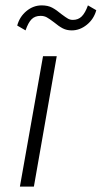

<svg xmlns="http://www.w3.org/2000/svg" viewBox="-20 -694 378 714"><path d="M140 -485H191L106 0H54ZM44 -599Q53 -632 78.5 -653Q104 -674 135 -674Q158 -674 174 -665.5Q190 -657 209 -641Q225 -629 233 -624.5Q241 -620 251 -620Q271 -620 284 -633Q297 -646 307 -674L338 -656Q329 -623 303 -602Q277 -581 247 -581Q228 -581 213.5 -588.5Q199 -596 181 -611Q164 -624 154 -629.5Q144 -635 131 -635Q110 -635 97.5 -622.5Q85 -610 75 -581Z"/></svg>

Font: Niramit ExtraLight
Style: Italic
Weight: 200
Italic angle: -10°
Designer: Katatrad Aksorn Co.,Ltd.
Foundry: Cadson Demak Co.,Ltd.
Version: Version 1.000; ttfautohint (v1.6)